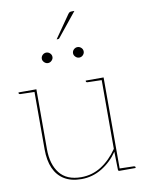

<svg xmlns="http://www.w3.org/2000/svg" viewBox="-94 -920 748 993"><g transform="rotate(-10 280.0 -423.5)"><path d="M253 8Q199 8 163 -14Q127 -36 109 -77Q91 -118 91 -176V-490H103V-176Q103 -96 140 -49Q177 -2 253 -2Q311 -2 359 -32.5Q407 -63 444 -117V-490H456V0H453Q446 0 446 -8L444 -102Q411 -53 361 -22.5Q311 8 253 8ZM453 0 454 -12 531 -10Q533 -10 535.5 -8.5Q538 -7 538 -5V0ZM94 -490 93 -478 16 -480Q14 -480 11.5 -481.5Q9 -483 9 -485V-490ZM447 -490 446 -478 369 -480Q367 -480 364.5 -481.5Q362 -483 362 -485V-490ZM214 -640Q214 -630 205.5 -621.5Q197 -613 186 -613Q175 -613 166.5 -621.5Q158 -630 158 -640Q158 -652 166.5 -660Q175 -668 186 -668Q197 -668 205.5 -660Q214 -652 214 -640ZM378 -640Q378 -630 370 -621.5Q362 -613 350 -613Q339 -613 330.5 -621.5Q322 -630 322 -640Q322 -652 330.5 -660Q339 -668 350 -668Q361 -668 369.5 -660Q378 -652 378 -640ZM251 -726 333 -844Q338 -851 342 -853Q346 -855 354 -855H367L266 -730Q265 -728 262.5 -727Q260 -726 258 -726Z"/></g></svg>

Font: Aleo Thin
Style: Regular
Weight: 250
Designer: Alessio Laiso
Foundry: Alessio Laiso
Version: Version 2.001;gftools[0.9.29]